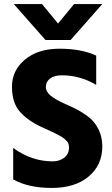

<svg xmlns="http://www.w3.org/2000/svg" viewBox="-20 -918 554 946"><path d="M328 -721H204L48 -898H187L266 -802L345 -898H484ZM484 -196Q484 -105 417 -48.5Q350 8 235 8Q120 8 45 -34V-189Q136 -123 239 -123Q274 -123 297 -141.5Q320 -160 320 -190Q320 -212 309 -223Q298 -234 290.5 -239.5Q283 -245 268.5 -252.5Q254 -260 244 -265Q213 -280 183 -293Q118 -323 78.5 -367Q39 -411 39 -491Q39 -571 103 -624.5Q167 -678 274 -678Q381 -678 454 -644V-500Q373 -547 286 -547Q247 -547 226.5 -531Q206 -515 206 -490Q206 -465 231 -445.5Q256 -426 296.5 -408Q337 -390 357.5 -379.5Q378 -369 404.5 -350.5Q431 -332 446 -312Q484 -262 484 -196Z"/></svg>

Font: Hind Mysuru
Style: Bold
Weight: 700
Designer: Manushi Parikh, Hitesh Malaviya
Foundry: Indian Type Foundry
Version: Version 0.703;PS 1.0;hotconv 1.0.86;makeotf.lib2.5.63406